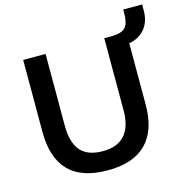

<svg xmlns="http://www.w3.org/2000/svg" viewBox="-120 -945 1033 1068"><g transform="rotate(-15 396.5 -411.0)"><path d="M372 10Q221 10 147.5 -65.5Q74 -141 74 -289V-705H203V-290Q203 -196 243.5 -148Q284 -100 372 -100Q456 -100 498.5 -148Q541 -196 541 -290V-705H668V-289Q668 -141 593.5 -65.5Q519 10 372 10ZM657 -641 586 -686V-705Q622 -706 643.5 -715.5Q665 -725 674.5 -748Q684 -771 684 -811V-832H793V-795Q793 -752 776.5 -719Q760 -686 729.5 -665.5Q699 -645 657 -641Z"/></g></svg>

Font: Mulish ExtraLight
Style: Regular
Weight: 200
Designer: Vernon Adams
Foundry: Vernon Adams
Version: Version 3.603